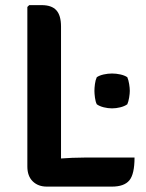

<svg xmlns="http://www.w3.org/2000/svg" viewBox="-20 -708 556 730"><path d="M212 1.5H158Q125 1.5 104.5 -18.5Q84 -38.5 84 -75V-681.5L91 -688.5H138.5Q176.5 -688.5 194.2 -669Q212 -649.5 212 -607ZM491.5 -109Q491.5 -46 471.8 -22.2Q452 1.5 405.5 1.5H158L91 -91.5Q145 -100.5 201 -104.8Q257 -109 303 -109ZM339 -362.5Q339 -373.5 341 -388.8Q343 -404 348 -414.5Q358.5 -421.5 374.5 -425Q390.5 -428.5 406 -428.5Q421.5 -428.5 437.5 -425Q453.5 -421.5 464 -414.5Q468.5 -404 471 -388.8Q473.5 -373.5 473.5 -362.5Q473.5 -352.5 471 -337Q468.5 -321.5 464 -311.5Q453.5 -304 437.5 -300Q421.5 -296 406 -296Q390.5 -296 374.5 -300Q358.5 -304 348 -311.5Q343 -321.5 341 -337Q339 -352.5 339 -362.5Z"/></svg>

Font: Signika Negative Light SemiBold
Style: Regular
Weight: 600
Version: Version 2.001